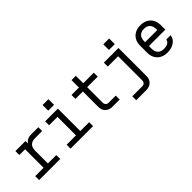

<svg xmlns="http://www.w3.org/2000/svg" viewBox="83 -1700 2833 2833"><g transform="rotate(-45 1500.0 -283.5)"><path d="M29 0V-82H204V-468H84V-550H294V-499Q338 -560 419 -560H572V-480H419Q361 -480 327.5 -447Q294 -414 294 -350V-82H469V0Z M685 0V-82H880V-468H705V-550H970V-82H1155V0ZM848 -747H970V-629H848Z M1560 0Q1492 0 1451 -39.5Q1410 -79 1410 -145V-468H1255V-550H1410V-705H1500V-550H1720V-468H1500V-145Q1500 -117 1516.5 -99.5Q1533 -82 1560 -82H1710V0Z M2085 180H1875V98H2085Q2112 98 2128.5 80.5Q2145 63 2145 35V-468H1930V-550H2235V35Q2235 101 2194 140.5Q2153 180 2085 180ZM2115 -747H2237V-629H2115Z M2700 10Q2635 10 2586.5 -16Q2538 -42 2511.5 -89.5Q2485 -137 2485 -200V-350Q2485 -414 2511.5 -461Q2538 -508 2586.5 -534Q2635 -560 2700 -560Q2765 -560 2813.5 -534Q2862 -508 2888.5 -461Q2915 -414 2915 -350V-253H2573V-200Q2573 -135 2606 -100.5Q2639 -66 2700 -66Q2752 -66 2784 -84.5Q2816 -103 2823 -140H2913Q2904 -71 2845.5 -30.5Q2787 10 2700 10ZM2573 -333H2827V-350Q2827 -415 2794.5 -450Q2762 -485 2700 -485Q2639 -485 2606 -450Q2573 -415 2573 -350Z"/></g></svg>

Font: Tiny
Style: Regular
Weight: 400
Designer: Philipp Nurullin, Konstantin Bulenkov
Foundry: JetBrains
Version: Version 2.251; ttfautohint (v1.8.4.7-5d5b)